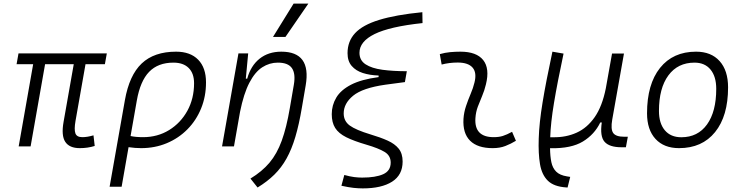

<svg xmlns="http://www.w3.org/2000/svg" viewBox="-20 -815 4142 1069"><path d="M424.3 9.8Q366.2 9.8 343.3 -25.4Q320.3 -60.5 334 -136.7L390.6 -457.5H231L150.4 0H84L164.6 -457.5H72.3L83 -517.6H574.7L564 -457.5H456.1L400.4 -141.6Q392.1 -94.2 399.7 -72.8Q407.2 -51.3 438.5 -51.3Q466.3 -51.3 500.5 -61.5L507.3 -2.4Q468.8 9.8 424.3 9.8Z M960.4 -527.3Q1039.6 -527.3 1083.3 -482.7Q1127 -438 1127 -356.4Q1127 -278.3 1099.9 -211.7Q1072.8 -145 1023.7 -95.2Q974.6 -45.4 908.7 -17.8Q842.8 9.8 765.6 9.8Q732.4 9.8 695.8 4.4L657.2 224.6H590.3L675.3 -256.8Q699.7 -396 769 -461.7Q838.4 -527.3 960.4 -527.3ZM707 -57.6Q735.4 -51.3 776.4 -51.3Q857.4 -51.3 921.6 -90.8Q985.8 -130.4 1023.2 -198.2Q1060.5 -266.1 1060.5 -351.6Q1060.5 -406.7 1030.5 -436.5Q1000.5 -466.3 945.8 -466.3Q859.9 -466.3 810.3 -415Q760.7 -363.8 741.7 -254.9Z M1216.3 0 1307.6 -517.6H1361.8L1348.6 -377H1356.4Q1376 -448.7 1425 -488Q1474.1 -527.3 1546.4 -527.3Q1713.9 -527.3 1682.1 -340.3L1660.6 -214.8Q1645 -122.1 1624.5 -53Q1604 16.1 1575.4 67.4Q1546.9 118.7 1507.3 157.5Q1467.8 196.3 1414.1 229L1374.5 179.2Q1439 140.1 1480.5 90.8Q1522 41.5 1548.6 -31.5Q1575.2 -104.5 1593.8 -213.9L1616.2 -344.2Q1626.5 -405.3 1605.2 -435.8Q1584 -466.3 1526.9 -466.3Q1480.5 -466.3 1440.2 -440.4Q1399.9 -414.6 1368.4 -354.2Q1336.9 -293.9 1316.4 -191.9L1282.7 0ZM1500 -609.4 1614.7 -794.9H1696.8L1569.3 -609.4Z M1999.5 233.9Q1975.6 233.9 1948.2 231Q1920.9 228 1880.9 219.2L1897 159.2Q1929.2 168 1952.1 170.9Q1975.1 173.8 1996.1 173.8Q2071.3 173.8 2113.3 155Q2155.3 136.2 2155.3 90.3Q2155.3 51.3 2121.3 30.8Q2087.4 10.3 2020.5 -9.3Q1950.2 -29.8 1907.7 -51Q1865.2 -72.3 1846.2 -102.5Q1827.1 -132.8 1827.1 -179.2Q1827.1 -229 1852.1 -271.2Q1877 -313.5 1934.3 -343.3Q1991.7 -373 2087.9 -385.7V-394.5Q2039.6 -396 2000.5 -408.4Q1961.4 -420.9 1938.2 -447.8Q1915 -474.6 1915 -519Q1915 -585 1957 -630.4Q1999 -675.8 2090.8 -704.1Q2182.6 -732.4 2331.5 -747.1L2332.5 -686.5Q2149.9 -667 2065.7 -625.5Q1981.4 -584 1981.4 -521Q1981.4 -479 2015.6 -456.8Q2049.8 -434.6 2109.4 -426.5Q2168.9 -418.5 2245.1 -418.5L2234.4 -357.9L2125 -343.3Q1998.5 -325.2 1946 -282Q1893.6 -238.8 1893.6 -183.6Q1893.6 -140.6 1927.5 -116Q1961.4 -91.3 2042 -66.9Q2098.1 -50.3 2138.2 -32.2Q2178.2 -14.2 2200 12.9Q2221.7 40 2221.7 84.5Q2221.7 159.2 2163.1 196.5Q2104.5 233.9 1999.5 233.9Z M2831.1 -81.1 2852.5 -31.2Q2824.7 -14.2 2793.9 -2.2Q2763.2 9.8 2723.1 9.8Q2638.7 9.8 2597.2 -31.7Q2555.7 -73.2 2560.5 -153.3Q2563 -189.9 2574.7 -224.6Q2586.4 -259.3 2600.3 -292Q2614.3 -324.7 2621.6 -355Q2635.7 -410.2 2611.3 -438.5Q2586.9 -466.8 2528.3 -466.8Q2481.9 -466.8 2439 -455.6L2428.7 -513.7Q2457.5 -522 2486.3 -524.7Q2515.1 -527.3 2543.9 -527.3Q2632.8 -527.3 2670.2 -480.7Q2707.5 -434.1 2685.5 -345.2Q2677.2 -310.5 2664.3 -280.5Q2651.4 -250.5 2640.4 -221.2Q2629.4 -191.9 2627 -157.7Q2619.6 -51.3 2729 -51.3Q2757.8 -51.3 2779.5 -58.1Q2801.3 -64.9 2831.1 -81.1Z M3140.1 229 3132.3 228.5Q3064 224.1 3030.3 191.2Q2996.6 158.2 2986.6 99.1Q2976.6 40 2979.5 -43.5Q2981.9 -129.4 3001 -245.4Q3020 -361.3 3055.7 -527.3L3117.7 -516.6Q3083 -354 3064.5 -242.2Q3045.9 -130.4 3043.5 -50.8H3060.5Q3131.8 -49.8 3190.7 -76.4Q3249.5 -103 3291.3 -163.1Q3333 -223.1 3353 -323.2L3387.7 -517.1H3454.1L3388.7 -148.9Q3379.4 -95.7 3394 -74.7Q3408.7 -53.7 3454.6 -53.7H3475.6L3464.8 4.9H3440.4Q3373 4.9 3346.2 -25.4Q3319.3 -55.7 3330.6 -133.3H3322.3Q3290 -66.4 3225.3 -27.1Q3160.6 12.2 3046.4 10.3H3042.5Q3043 55.2 3049.8 87.9Q3056.6 120.6 3076.7 140.6Q3096.7 160.6 3136.7 167L3154.8 169.9Z M3760.7 9.8Q3676.8 9.8 3629.6 -41.5Q3582.5 -92.8 3582.5 -184.1Q3582.5 -346.2 3654.8 -436.8Q3727.1 -527.3 3855.5 -527.3Q3939.5 -527.3 3986.6 -474.9Q4033.7 -422.4 4033.7 -328.6Q4033.7 -168.9 3961.4 -79.6Q3889.2 9.8 3760.7 9.8ZM3773.4 -50.8Q3865.2 -50.8 3916.5 -122.1Q3967.8 -193.4 3967.8 -320.3Q3967.8 -389.2 3936 -427.7Q3904.3 -466.3 3846.7 -466.3Q3753.9 -466.3 3701.4 -395.3Q3648.9 -324.2 3648.9 -197.3Q3648.9 -128.4 3681.6 -89.6Q3714.4 -50.8 3773.4 -50.8Z"/></svg>

Font: Cascadia Code Light
Style: Italic
Weight: 300
Italic angle: -10°
Monospace: yes
Designer: Aaron Bell
Foundry: Saja Typeworks
Version: Version 2404.023; ttfautohint (v1.8.4)